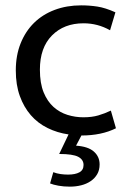

<svg xmlns="http://www.w3.org/2000/svg" viewBox="-20 -497 482 717"><path d="M291 -59Q323 -59 347 -66Q371 -73 394 -84L413 -18Q359 9 284 9L264 47Q309 50 330.5 69Q352 88 352 117Q352 138 343 153.5Q334 169 318.5 179.5Q303 190 283 195Q263 200 241 200Q218 200 198.5 196.5Q179 193 167 188L179 146Q192 151 206 153Q220 155 234 155Q261 155 276.5 146.5Q292 138 292 119Q292 99 272 88.5Q252 78 201 78L236 5Q194 -1 157.5 -19Q121 -37 95 -67Q69 -97 54 -138.5Q39 -180 39 -234Q39 -290 57 -335Q75 -380 107 -411.5Q139 -443 184 -460Q229 -477 283 -477Q314 -477 343.5 -472.5Q373 -468 411 -451L391 -384Q345 -410 292 -410Q219 -410 174 -364.5Q129 -319 129 -237Q129 -186 143 -152Q157 -118 180 -97.5Q203 -77 232 -68Q261 -59 291 -59Z"/></svg>

Font: Mukta Malar
Style: Regular
Weight: 400
Designer: Aadarsh Rajan, Girish Dalvi, Yashodeep Gholap
Foundry: Ek Type
Version: Version 2.538;PS 1.000;hotconv 16.6.51;makeotf.lib2.5.65220;